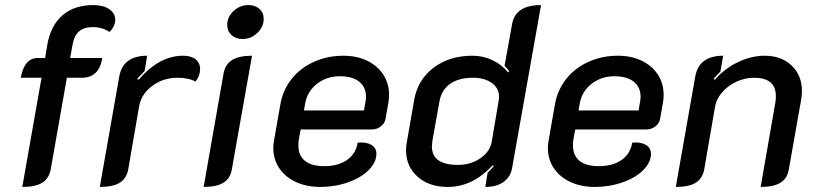

<svg xmlns="http://www.w3.org/2000/svg" viewBox="-20 -729 3226 758"><path d="M144 -422H62Q76 -500 129 -500H158L167 -554Q181 -630 227.5 -669.5Q274 -709 349 -709Q387 -709 411 -693Q435 -677 435 -651Q435 -638 428.5 -624.5Q422 -611 412 -603Q383 -622 346 -622Q311 -622 291.5 -604.5Q272 -587 266 -550L257 -500H384Q377 -460 357 -441Q337 -422 301 -422H244L180 -59Q173 -24 146.5 -7.5Q120 9 68 9Z M529 -308 486 -59Q479 -24 452.5 -7.5Q426 9 374 9L451 -428Q466 -509 561 -509L551 -449Q540 -438 522 -418L527 -414Q609 -509 702 -509Q734 -509 752 -495Q770 -481 770 -456Q770 -430 752 -407Q725 -422 680 -422Q624 -422 580.5 -389.5Q537 -357 529 -308Z M877 -630Q877 -662 902 -685.5Q927 -709 961 -709Q987 -709 1004 -694Q1021 -679 1021 -654Q1021 -623 996 -599Q971 -575 938 -575Q911 -575 894 -590.5Q877 -606 877 -630ZM863 -441Q870 -476 897 -492.5Q924 -509 975 -509L895 -59Q889 -24 862 -7.5Q835 9 784 9Z M1059 -144Q1059 -160 1062 -175L1087 -318Q1097 -374 1131.5 -417.5Q1166 -461 1219.5 -485Q1273 -509 1336 -509Q1389 -509 1430 -489Q1471 -469 1493.5 -434Q1516 -399 1516 -354Q1516 -339 1513 -322L1502 -260Q1499 -242 1483.5 -230Q1468 -218 1449 -218H1167L1160 -180Q1158 -171 1158 -155Q1158 -115 1184 -94Q1210 -73 1260 -73Q1315 -73 1350 -97.5Q1385 -122 1392 -166Q1426 -169 1446 -157Q1466 -145 1466 -122Q1466 -88 1435.5 -57.5Q1405 -27 1353.5 -9Q1302 9 1245 9Q1190 9 1148 -10.5Q1106 -30 1082.5 -65Q1059 -100 1059 -144ZM1417 -293 1422 -322Q1425 -336 1425 -347Q1425 -385 1398 -406.5Q1371 -428 1322 -428Q1270 -428 1232 -398.5Q1194 -369 1185 -322L1180 -293Z M1583 -136Q1583 -151 1586 -167L1615 -334Q1629 -414 1691.5 -461.5Q1754 -509 1845 -509Q1887 -509 1924 -491.5Q1961 -474 1986 -443L1990 -448Q1981 -461 1972 -469L2002 -636Q2016 -709 2116 -709L2002 -67Q1996 -31 1968.5 -11Q1941 9 1896 9L1905 -47Q1923 -65 1929 -73L1926 -77Q1884 -33 1840.5 -12Q1797 9 1747 9Q1674 9 1628.5 -31.5Q1583 -72 1583 -136ZM1921 -168 1949 -333Q1950 -338 1950 -348Q1950 -381 1921.5 -401.5Q1893 -422 1847 -422Q1791 -422 1757 -398Q1723 -374 1715 -329L1687 -173Q1685 -157 1685 -151Q1685 -78 1788 -78Q1838 -78 1876 -104Q1914 -130 1921 -168Z M2143 -144Q2143 -160 2146 -175L2171 -318Q2181 -374 2215.5 -417.5Q2250 -461 2303.5 -485Q2357 -509 2420 -509Q2473 -509 2514 -489Q2555 -469 2577.5 -434Q2600 -399 2600 -354Q2600 -339 2597 -322L2586 -260Q2583 -242 2567.5 -230Q2552 -218 2533 -218H2251L2244 -180Q2242 -171 2242 -155Q2242 -115 2268 -94Q2294 -73 2344 -73Q2399 -73 2434 -97.5Q2469 -122 2476 -166Q2510 -169 2530 -157Q2550 -145 2550 -122Q2550 -88 2519.5 -57.5Q2489 -27 2437.5 -9Q2386 9 2329 9Q2274 9 2232 -10.5Q2190 -30 2166.5 -65Q2143 -100 2143 -144ZM2501 -293 2506 -322Q2509 -336 2509 -347Q2509 -385 2482 -406.5Q2455 -428 2406 -428Q2354 -428 2316 -398.5Q2278 -369 2269 -322L2264 -293Z M2725 -428Q2740 -509 2835 -509L2824 -446Q2814 -437 2797 -418L2802 -414Q2840 -458 2893 -483.5Q2946 -509 2999 -509Q3065 -509 3105.5 -470Q3146 -431 3146 -370Q3146 -354 3143 -336L3094 -59Q3088 -24 3061 -7.5Q3034 9 2983 9L3041 -324Q3043 -333 3043 -350Q3043 -422 2957 -422Q2921 -422 2887.5 -406.5Q2854 -391 2831 -364.5Q2808 -338 2803 -308L2760 -59Q2753 -24 2726.5 -7.5Q2700 9 2648 9Z"/></svg>

Font: K2D Medium
Style: Italic
Weight: 500
Italic angle: -10°
Designer: Katatrad Aksorn Co.,Ltd.
Foundry: Cadson Demak Co.,Ltd.
Version: Version 1.000; ttfautohint (v1.6)